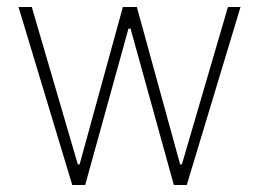

<svg xmlns="http://www.w3.org/2000/svg" viewBox="-20 -530 742 550"><path d="M187 0 33 -510H71L203 -59H208L332 -510H372L496 -59H501L633 -510H669L515 0H478L354 -448H348L224 0Z"/></svg>

Font: Saira Thin SemiCondensed
Style: Regular
Weight: 100
Width: 4
Version: Version 1.101